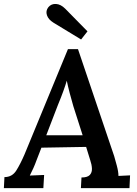

<svg xmlns="http://www.w3.org/2000/svg" viewBox="-33 -972 708 992"><path d="M370 -718 557 -165Q562 -148 570.5 -116.5Q579 -85 579 -63L639 -66L636 0H385L388 -55Q419 -55 431 -68Q443 -81 442 -101.5Q441 -122 433 -145L412 -213L181 -209L155 -142Q149 -125 139.5 -103.5Q130 -82 121 -65L195 -68L191 0H-13L-10 -57Q30 -57 51.5 -91.5Q73 -126 94 -175L318 -718ZM312 -555Q306 -534 294.5 -502Q283 -470 266 -429L206 -273H394L346 -423Q336 -457 327 -491.5Q318 -526 312 -555ZM386 -768 243 -855Q217 -871 209.5 -893.5Q202 -916 217 -935Q232 -953 256.5 -951.5Q281 -950 304 -927L419 -810Z"/></svg>

Font: Lora SemiBold
Style: Italic
Weight: 600
Italic angle: -3°
Designer: Olga Karpushina, Alexei Vanyashin (Cyrillic)
Foundry: Cyreal
Version: Version 3.011; ttfautohint (v1.8.4.7-5d5b)